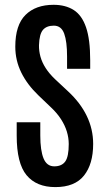

<svg xmlns="http://www.w3.org/2000/svg" viewBox="-20 -761 433 791"><path d="M208 9.8C261.4 9.8 300.7 -6 325.9 -37.6C351.2 -69.2 363.8 -112.6 363.8 -168C363.8 -208.3 355.1 -246.7 337.6 -283C320.2 -319.3 294.4 -353.2 260.3 -384.8L207.5 -434.1C191.6 -449.1 178.5 -464.4 168.5 -480C158.4 -495.6 151.1 -511.4 146.7 -527.3C142.3 -543.3 140.3 -559.1 140.6 -574.7C141.6 -605.3 147.1 -626.4 157 -637.9C166.9 -649.5 181.8 -655.3 201.7 -655.3C222.2 -655.3 236.4 -644.4 244.4 -622.6C252.4 -600.7 256.3 -569.3 256.3 -528.3V-477.5H351.6V-512.7C351.6 -570 345.9 -615.2 334.5 -648.4C323.1 -681.6 306.2 -705.4 283.7 -719.7C261.2 -734 233.6 -741.2 200.7 -741.2C151.5 -741.2 113 -727.3 85 -699.5C57 -671.6 43 -628.1 43 -568.8C43 -531.4 51.1 -496 67.4 -462.6C83.7 -429.3 107.3 -397.8 138.2 -368.2L189.9 -318.8C206.9 -302.9 220.7 -286.5 231.4 -269.8C242.2 -253 250.2 -236.1 255.4 -219C260.6 -201.9 263.2 -184.7 263.2 -167.5C263.2 -133 258.4 -109 248.8 -95.7C239.2 -82.4 224.1 -75.7 203.6 -75.7C183.1 -75.7 168.4 -86.6 159.4 -108.4C150.5 -130.2 146 -161.6 146 -202.6V-257.3H48.8V-202.1C48.8 -126.3 62.3 -72 89.4 -39.3C116.4 -6.6 155.9 9.8 208 9.8Z"/></svg>

Font: Antonio
Style: Regular
Weight: 400
Designer: Vernon Adams
Foundry: Vernon Adams
Version: Version 1.002